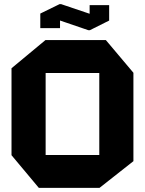

<svg xmlns="http://www.w3.org/2000/svg" viewBox="-20 -914 704 934"><path d="M202 -559V-719H495L629 -560V-559ZM169 0 36 -159V-160H463V0ZM36 -160V-582L201 -719H202V-160ZM463 0V-559H629V-130L464 0ZM176 -777V-847L272 -854V-777ZM416 -802V-889H511V-815ZM410 -767 176 -847V-848L270 -894H277L511 -815V-814L417 -767Z"/></svg>

Font: Foldit
Style: Bold
Weight: 700
Version: Version 1.003